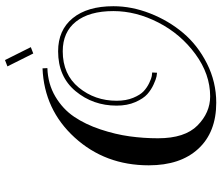

<svg xmlns="http://www.w3.org/2000/svg" viewBox="-80 -724 907 788"><g transform="rotate(-90 374.0 -330.5)"><path d="M200 -136Q200 -26 252.5 26Q305 78 372 78Q463 78 545.5 17.5Q628 -43 675 -134.5Q722 -226 722 -319Q722 -418 679 -472.5Q636 -527 557 -527Q462 -527 408 -461Q354 -395 354 -306Q354 -267 366 -238Q378 -209 393 -195Q408 -181 427 -172Q446 -163 455.5 -161.5Q465 -160 470 -160L469 -140Q465 -140 454 -142Q443 -144 421 -154Q399 -164 381 -180Q363 -196 348.5 -229Q334 -262 334 -306Q334 -403 393.5 -474.5Q453 -546 557 -546Q644 -546 693 -486Q742 -426 742 -319Q742 -244 712.5 -168.5Q683 -93 632.5 -33Q582 27 506.5 65Q431 103 346 103Q225 103 157 29.5Q89 -44 89 -174Q89 -353 203 -478Q317 -603 487 -610L488 -590Q423 -588 371.5 -557.5Q320 -527 288.5 -480.5Q257 -434 236.5 -372.5Q216 -311 208 -253Q200 -195 200 -136ZM521 -764 574 -658 548 -648 495 -754Z"/></g></svg>

Font: Sail
Style: Regular
Weight: 400
Designer: Miguel Hernandez
Foundry: Miguel Hernandez
Version: Version 1.002